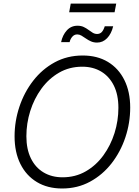

<svg xmlns="http://www.w3.org/2000/svg" viewBox="-20 -1050 782 1080"><path d="M329.6 10.3Q247.6 10.3 187.5 -25.9Q127.4 -62 94.7 -127.9Q62 -193.8 62 -282.7Q62 -368.2 89.1 -449.5Q116.2 -530.8 166.7 -595.9Q217.3 -661.1 287.8 -699.5Q358.4 -737.8 445.3 -737.8Q527.3 -737.8 587.2 -701.7Q647 -665.5 679.7 -599.6Q712.4 -533.7 712.4 -444.8Q712.4 -358.9 685.3 -277.6Q658.2 -196.3 607.7 -131.3Q557.1 -66.4 486.6 -28.1Q416 10.3 329.6 10.3ZM332 -52.7Q404.3 -52.7 462.4 -86.2Q520.5 -119.6 561.5 -176Q602.5 -232.4 624.3 -301.8Q646 -371.1 646 -443.4Q646 -517.1 620.4 -568.6Q594.7 -620.1 549.1 -647.5Q503.4 -674.8 442.9 -674.8Q370.1 -674.8 312 -641.1Q253.9 -607.4 212.9 -551Q171.9 -494.6 150.1 -425.3Q128.4 -356 128.4 -283.7Q128.4 -210.9 153.8 -159.2Q179.2 -107.4 225.1 -80.1Q271 -52.7 332 -52.7ZM525.9 -810.5Q506.8 -810.5 491.5 -817.4Q476.1 -824.2 463.1 -833.5Q450.2 -842.8 438.2 -849.6Q426.3 -856.4 414.6 -856.4Q397.9 -856.4 386.7 -843.5Q375.5 -830.6 371.6 -813H323.7Q332 -853 356 -879.2Q379.9 -905.3 416 -905.3Q436 -905.3 450.9 -898.2Q465.8 -891.1 478 -881.8Q490.2 -872.6 501.7 -865.7Q513.2 -858.9 526.4 -858.9Q541.5 -858.9 551.8 -869.1Q562 -879.4 569.3 -902.3H616.7Q606.4 -859.9 582.5 -835.2Q558.6 -810.5 525.9 -810.5ZM633.8 -1029.8 624.5 -981H369.1L377.9 -1029.8Z"/></svg>

Font: Inter 24pt Light
Style: Italic
Weight: 300
Italic angle: -9.3988°
Designer: Rasmus Andersson
Foundry: rsms
Version: Version 4.001;git-66647c0bb